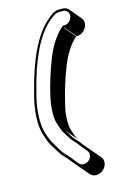

<svg xmlns="http://www.w3.org/2000/svg" viewBox="-153 -811 796 1198"><g transform="rotate(-15 245.0 -212.0)"><path d="M383 258C385 242 381 228 372 217L311 146L310 145L285 115C273 101 262 83 248 70C227 50 217 26 199 0L260 71C252 60 244 38 234 7C224 -24 223 -67 231 -121C233 -133 236 -145 239 -158C257 -235 280 -311 309 -385C338 -459 373 -514 416 -551L356 -622H360L420 -551C453 -551 484 -578 489 -611C491 -627 487 -641 477 -653L417 -724C407 -736 394 -741 377 -741H358C341 -741 326 -737 313 -728C300 -719 286 -708 271 -695C188 -619 122 -481 72 -282C65 -256 56 -222 52 -192C41 -119 43 -59 58 -12C71 30 78 51 109 96C125 123 134 138 150 153C172 174 183 193 204 217C228 245 251 272 275 300C285 311 297 317 314 317C347 317 378 291 383 258ZM362 -637H352C304 -595 265 -538 234 -459C205 -385 181 -308 163 -230C160 -217 158 -205 156 -192C148 -137 148 -91 159 -57C169 -25 177 -3 186 10C204 37 215 61 237 82C249 94 262 113 273 126L298 156C306 165 309 174 307 187C303 212 281 231 256 231C243 231 233 227 226 218L216 206C195 181 184 163 161 141C152 133 139 115 123 87C94 39 86 24 73 -18C59 -62 57 -120 67 -192C71 -222 80 -254 86 -280C135 -478 201 -614 280 -685C294 -698 308 -708 320 -716C329 -722 341 -726 356 -726H375C400 -726 417 -707 413 -682C409 -657 387 -637 362 -637Z"/></g></svg>

Font: AppleStorm
Style: ShdXbdIta
Weight: 800
Foundry: Cannot Into Space Fonts
Version: Version 1.01